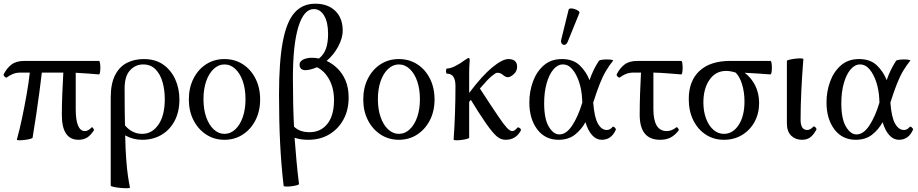

<svg xmlns="http://www.w3.org/2000/svg" viewBox="-20 -744 4956 1037"><path d="M71 10Q85 -40 98.5 -103.5Q112 -167 123.5 -232Q135 -297 141 -352H92Q67 -352 48.5 -344Q30 -336 19 -327Q14 -322 6 -329Q-2 -336 0 -343Q16 -375 41.5 -395Q67 -415 112 -415H515Q518 -415 520 -404Q522 -393 522 -378.5Q522 -364 520 -353Q518 -342 515 -342Q484 -345 452.5 -347Q421 -349 389 -351V-155Q389 -36 439 -36Q456 -36 474 -55Q478 -60 483.5 -51Q489 -42 487 -40Q469 -12 449.5 -0.5Q430 11 404 11Q314 11 314 -124Q314 -180 316.5 -237.5Q319 -295 322 -352H206Q201 -308 193 -248.5Q185 -189 175.5 -124Q166 -59 156 0Q155 3 142 6.5Q129 10 112 12Q95 14 82.5 13.5Q70 13 71 10Z M682 269Q683 272 667.5 272.5Q652 273 631 271Q610 269 594 265.5Q578 262 578 259V-217Q578 -292 601.5 -338Q625 -384 665.5 -404.5Q706 -425 756 -425Q820 -425 862.5 -394.5Q905 -364 927 -314.5Q949 -265 949 -207Q949 -139 922.5 -90Q896 -41 851 -15Q806 11 748 11Q698 11 656 -13Q658 69 662 120.5Q666 172 671 206Q676 240 682 269ZM653 -266Q653 -207 653.5 -158Q654 -109 655 -67Q673 -45 696.5 -33Q720 -21 748 -21Q801 -21 835.5 -70.5Q870 -120 870 -208Q870 -258 858 -300.5Q846 -343 820 -369.5Q794 -396 753 -396Q712 -396 682.5 -364.5Q653 -333 653 -266Z M1192 11Q1137 11 1093.5 -17.5Q1050 -46 1025 -95Q1000 -144 1000 -207Q1000 -270 1025 -319.5Q1050 -369 1093.5 -397Q1137 -425 1192 -425Q1248 -425 1291.5 -397Q1335 -369 1360 -319.5Q1385 -270 1385 -207Q1385 -144 1360 -95Q1335 -46 1291.5 -17.5Q1248 11 1192 11ZM1192 -21Q1225 -21 1251 -45.5Q1277 -70 1291.5 -112Q1306 -154 1306 -208Q1306 -263 1291.5 -305Q1277 -347 1251 -371.5Q1225 -396 1192 -396Q1160 -396 1134 -371.5Q1108 -347 1093.5 -305Q1079 -263 1079 -208Q1079 -154 1093.5 -112Q1108 -70 1134 -45.5Q1160 -21 1192 -21Z M1512 260Q1499 150 1493 30.5Q1487 -89 1487 -233Q1487 -409 1507 -517Q1527 -625 1570 -674.5Q1613 -724 1683 -724Q1751 -724 1791 -685Q1831 -646 1831 -578Q1831 -539 1807 -493.5Q1783 -448 1744 -415Q1775 -401 1802 -375Q1829 -349 1846 -310Q1863 -271 1863 -216Q1863 -150 1835 -98.5Q1807 -47 1758 -18Q1709 11 1645 11Q1603 11 1571 0Q1576 65 1581.5 126Q1587 187 1595 250Q1595 253 1583 256.5Q1571 260 1554.5 262Q1538 264 1525 263.5Q1512 263 1512 260ZM1562 -323Q1562 -248 1563.5 -183Q1565 -118 1568 -60Q1599 -30 1651 -30Q1713 -30 1748.5 -75.5Q1784 -121 1784 -203Q1784 -267 1758.5 -314Q1733 -361 1692 -381Q1677 -374 1659.5 -369.5Q1642 -365 1630 -365Q1598 -365 1598 -396Q1598 -412 1617 -422Q1636 -432 1666 -432Q1674 -432 1683.5 -431Q1693 -430 1703 -428Q1730 -450 1741 -482.5Q1752 -515 1752 -561Q1752 -623 1731 -659Q1710 -695 1675 -695Q1621 -695 1591.5 -599Q1562 -503 1562 -323Z M2134 11Q2079 11 2035.5 -17.5Q1992 -46 1967 -95Q1942 -144 1942 -207Q1942 -270 1967 -319.5Q1992 -369 2035.5 -397Q2079 -425 2134 -425Q2190 -425 2233.5 -397Q2277 -369 2302 -319.5Q2327 -270 2327 -207Q2327 -144 2302 -95Q2277 -46 2233.5 -17.5Q2190 11 2134 11ZM2134 -21Q2167 -21 2193 -45.5Q2219 -70 2233.5 -112Q2248 -154 2248 -208Q2248 -263 2233.5 -305Q2219 -347 2193 -371.5Q2167 -396 2134 -396Q2102 -396 2076 -371.5Q2050 -347 2035.5 -305Q2021 -263 2021 -208Q2021 -154 2035.5 -112Q2050 -70 2076 -45.5Q2102 -21 2134 -21Z M2430 10Q2435 -60 2437.5 -134.5Q2440 -209 2440 -279Q2440 -346 2395 -346Q2391 -346 2389.5 -353Q2388 -360 2389.5 -367Q2391 -374 2395 -374Q2412 -374 2437.5 -386.5Q2463 -399 2490 -419Q2507 -431 2511 -431Q2517 -431 2517 -417Q2515 -399 2514.5 -380Q2514 -361 2514 -342V-242Q2583 -334 2638 -379.5Q2693 -425 2726 -425Q2773 -425 2773 -383Q2773 -360 2755 -343.5Q2737 -327 2723 -327Q2713 -327 2705 -333Q2697 -339 2688.5 -345Q2680 -351 2665 -351Q2657 -351 2635 -332.5Q2613 -314 2572 -266Q2597 -227 2622.5 -188.5Q2648 -150 2671 -116Q2700 -73 2717 -54.5Q2734 -36 2747 -36Q2759 -36 2774 -54Q2778 -59 2787.5 -52Q2797 -45 2792 -37Q2765 11 2711 11Q2684 11 2662 -8.5Q2640 -28 2606 -76Q2584 -108 2563 -140.5Q2542 -173 2523 -205Q2518 -199 2514 -193V0Q2514 3 2501 6.5Q2488 10 2471.5 12Q2455 14 2442.5 13.5Q2430 13 2430 10Z M2997 11Q2924 11 2881.5 -45.5Q2839 -102 2839 -191Q2839 -250 2858.5 -303.5Q2878 -357 2917 -391Q2956 -425 3015 -425Q3076 -425 3111.5 -390.5Q3147 -356 3164 -311Q3174 -340 3186 -365Q3198 -390 3215 -416Q3217 -419 3229.5 -421Q3242 -423 3257.5 -423Q3273 -423 3283.5 -421Q3294 -419 3291 -416Q3271 -391 3253.5 -362Q3236 -333 3219.5 -291.5Q3203 -250 3184 -190Q3190 -110 3209.5 -76Q3229 -42 3257 -42Q3275 -42 3288 -58Q3292 -63 3300 -55.5Q3308 -48 3306 -43Q3282 11 3230 11Q3201 11 3178.5 -13.5Q3156 -38 3142 -84Q3120 -44 3085 -16.5Q3050 11 2997 11ZM2919 -186Q2919 -102 2944 -60Q2969 -18 3001 -18Q3039 -18 3071 -67Q3103 -116 3125 -190Q3124 -199 3124 -210Q3122 -256 3108.5 -298.5Q3095 -341 3072.5 -368.5Q3050 -396 3020 -396Q2992 -396 2969 -369Q2946 -342 2932.5 -294.5Q2919 -247 2919 -186ZM3046 -518Q3040 -504 3030.5 -502Q3021 -500 3014.5 -508Q3008 -516 3011 -529L3051 -691Q3053 -698 3062.5 -698.5Q3072 -699 3084 -695Q3096 -691 3104 -685Q3112 -679 3109 -673Z M3545 11Q3435 11 3435 -124Q3435 -180 3437 -237.5Q3439 -295 3442 -352H3403Q3378 -352 3359.5 -344Q3341 -336 3330 -327Q3325 -322 3317 -329Q3309 -336 3311 -343Q3327 -375 3352.5 -395Q3378 -415 3423 -415H3660Q3663 -415 3665 -404Q3667 -393 3667 -378.5Q3667 -364 3665 -353Q3663 -342 3660 -342Q3622 -345 3584.5 -348Q3547 -351 3509 -352V-155Q3509 -36 3581 -36Q3607 -36 3631 -55Q3637 -60 3642.5 -51Q3648 -42 3646 -40Q3624 -12 3600.5 -0.5Q3577 11 3545 11Z M3890 11Q3835 11 3792 -17Q3749 -45 3724.5 -94.5Q3700 -144 3700 -209Q3700 -307 3758 -361Q3816 -415 3924 -415H4141Q4145 -415 4147 -404Q4149 -393 4149 -378.5Q4149 -364 4147 -353Q4145 -342 4141 -342Q4106 -345 4071.5 -347Q4037 -349 4002 -351Q4039 -323 4059.5 -281Q4080 -239 4080 -188Q4080 -131 4055.5 -86Q4031 -41 3988 -15Q3945 11 3890 11ZM3890 -21Q3938 -21 3969.5 -69Q4001 -117 4001 -196Q4001 -246 3988 -288.5Q3975 -331 3953 -352Q3925 -361 3902 -361Q3845 -361 3812 -313Q3779 -265 3779 -191Q3779 -142 3793.5 -103.5Q3808 -65 3833 -43Q3858 -21 3890 -21Z M4311 11Q4276 11 4253 -11.5Q4230 -34 4230 -78V-415Q4230 -418 4243.5 -421.5Q4257 -425 4275 -427Q4293 -429 4306 -428.5Q4319 -428 4319 -425Q4312 -338 4308 -253.5Q4304 -169 4304 -97Q4304 -42 4340 -42Q4356 -42 4372 -59Q4377 -64 4384.5 -56Q4392 -48 4389 -43Q4372 -13 4354.5 -1Q4337 11 4311 11Z M4602 11Q4529 11 4486.5 -45.5Q4444 -102 4444 -191Q4444 -250 4463.5 -303.5Q4483 -357 4522 -391Q4561 -425 4620 -425Q4681 -425 4716.5 -390.5Q4752 -356 4769 -311Q4779 -340 4791 -365Q4803 -390 4820 -416Q4822 -419 4834.5 -421Q4847 -423 4862.5 -423Q4878 -423 4888.5 -421Q4899 -419 4896 -416Q4876 -391 4858.5 -362Q4841 -333 4824.5 -291.5Q4808 -250 4789 -190Q4795 -110 4814.5 -76Q4834 -42 4862 -42Q4880 -42 4893 -58Q4897 -63 4905 -55.5Q4913 -48 4911 -43Q4887 11 4835 11Q4806 11 4783.5 -13.5Q4761 -38 4747 -84Q4725 -44 4690 -16.5Q4655 11 4602 11ZM4524 -186Q4524 -102 4549 -60Q4574 -18 4606 -18Q4644 -18 4676 -67Q4708 -116 4730 -190Q4729 -199 4729 -210Q4727 -256 4713.5 -298.5Q4700 -341 4677.5 -368.5Q4655 -396 4625 -396Q4597 -396 4574 -369Q4551 -342 4537.5 -294.5Q4524 -247 4524 -186Z"/></svg>

Font: Junicode
Style: Regular
Weight: 400
Designer: Peter S. Baker
Version: Version 2.100; ttfautohint (v1.8.4)